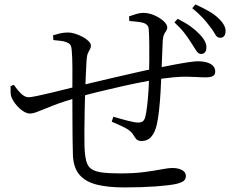

<svg xmlns="http://www.w3.org/2000/svg" viewBox="-20 -811 1040 852"><path d="M870 -571.7Q858.9 -572.7 849.6 -588.2Q840.2 -603.7 826.6 -624.1Q814.1 -644.1 797.9 -665Q781.8 -685.9 754 -711.8L768.5 -727.6Q804.2 -709.4 826.8 -692.9Q849.4 -676.4 866.3 -658.4Q883.4 -640.4 890.3 -625.3Q897.2 -610.1 895.6 -596.1Q894.8 -583 887.6 -576.9Q880.5 -570.7 870 -571.7ZM530.7 20.7Q458.7 20.7 408.9 8.1Q359.1 -4.5 332.5 -35.6Q305.9 -66.7 303.5 -122.9Q302.5 -153.5 302 -198.4Q301.5 -243.3 301.4 -294.9Q301.3 -346.6 301.1 -397.8Q301.7 -457.9 301.3 -508.6Q301 -559.4 298.6 -583Q297.4 -604.8 292.1 -611.9Q286.8 -619 275 -623.7Q263.6 -628.5 247.4 -630Q231.2 -631.6 216.8 -633.2L215.6 -654.5Q230.3 -659 246.6 -662.9Q263 -666.8 282.6 -666.8Q296.4 -666.8 313.6 -661.3Q330.8 -655.9 346.9 -647.3Q363 -638.7 373.2 -628.3Q383.5 -617.9 383.5 -607.8Q383.5 -599 379.4 -592.8Q375.4 -586.5 370.8 -576.6Q366.1 -566.7 364.3 -546.7Q362.7 -525.9 361.4 -490.1Q360 -454.3 358 -412Q356.6 -366 355.7 -317.5Q354.8 -268.9 354.5 -227.6Q354.2 -186.3 354.9 -160.7Q356.5 -120.9 362.6 -97Q368.7 -73 385.3 -61.3Q401.9 -49.7 433 -45.6Q464.1 -41.5 514.3 -41.5Q575.8 -41.5 621.6 -47.7Q667.5 -53.9 698.2 -59.8Q728.8 -65.6 744.7 -65.6Q761.8 -65.6 775.2 -61.6Q788.5 -57.5 796.6 -49.8Q804.7 -42.1 804.7 -30.3Q804.7 -15.6 795.2 -8.2Q785.7 -0.8 762.6 5Q733.3 11.7 671.1 16.2Q608.8 20.7 530.7 20.7ZM112.9 -307.2Q92.3 -307.2 67.7 -329.3Q43.2 -351.3 31.2 -378.8Q27.3 -388.5 27 -401.7Q26.7 -414.9 26.9 -428.8L41.5 -434.6Q54 -415.4 71.6 -397.4Q89.3 -379.5 106.7 -379.5Q116.5 -379.5 144.2 -385.2Q171.9 -391 206.9 -399.3Q242 -407.6 275.5 -416.2Q309.1 -424.8 330.8 -429.9Q350.6 -434.6 389.7 -444.2Q428.7 -453.8 477.6 -464.9Q526.5 -476 575.8 -487.4Q625 -498.8 664.5 -506.6Q711.3 -516.1 750.5 -523.6Q789.7 -531.1 817.9 -535.2Q846.1 -539.2 858.2 -539.2Q879.1 -539.2 896.7 -534.4Q914.3 -529.5 924.7 -519.4Q935.1 -509.3 935.1 -493.5Q935.1 -478.7 924.1 -473.2Q913.2 -467.7 893 -467.7Q873.3 -467.7 853 -469.1Q832.7 -470.4 807.4 -470.7Q782.2 -470.9 747.2 -467.7Q703.2 -463.7 645.4 -453.3Q587.5 -442.9 527.4 -429.4Q467.3 -415.8 415.2 -403.2Q363.2 -390.5 330.6 -380.4Q258.6 -359.6 216.3 -343Q173.9 -326.5 150.8 -316.9Q127.8 -307.2 112.9 -307.2ZM607.7 -185.2Q597.3 -185.2 590.2 -189.3Q583 -193.4 575 -207.1Q563.4 -229.8 534.4 -244.2Q505.4 -258.6 475.8 -270.9L482.9 -293Q515.8 -283.2 547.7 -275.1Q579.5 -267 593 -267Q604.1 -267 612.1 -271.5Q620.1 -276 624.5 -291.6Q629.3 -309.7 633 -341.8Q636.7 -373.9 639 -409.8Q641.3 -445.8 641.3 -474.6Q642.3 -505.5 642.5 -545.1Q642.7 -584.7 642.3 -622Q641.9 -659.4 639.9 -682Q638.9 -703.3 613.2 -710.4Q602.2 -713 587.2 -714.7Q572.2 -716.4 553.9 -717.8L552.6 -738.3Q569.9 -744.5 585.7 -749.2Q601.5 -753.9 616 -753.9Q639.9 -753.9 664.6 -743.2Q689.2 -732.5 705.8 -717.4Q722.3 -702.3 722.3 -688.8Q722.3 -681 717.5 -674.4Q712.7 -667.9 708.2 -658.4Q703.7 -649 702.2 -630.8Q700.6 -602.4 699.4 -563.7Q698.1 -524.9 696.1 -479.8Q694.9 -442.7 692.4 -400.9Q689.9 -359 685.8 -321.6Q681.7 -284.1 676.1 -259.5Q668.5 -224.6 651.8 -204.9Q635.1 -185.2 607.7 -185.2ZM954.7 -643.4Q942.5 -644.2 934.3 -659.7Q926.1 -675.2 911.2 -693.6Q896.4 -713.8 878.9 -732.6Q861.3 -751.4 833.1 -774.7L847.4 -791.4Q884.1 -774.3 907.4 -760.9Q930.7 -747.5 947.9 -731.5Q966.5 -714 974.6 -698.1Q982.7 -682.2 980.7 -668.8Q979.9 -655.8 972.9 -649.2Q965.8 -642.6 954.7 -643.4Z"/></svg>

Font: Noto Serif KR ExtraLight
Style: Regular
Weight: 200
Designer: Ryoko NISHIZUKA 西塚涼子 (kana & ideographs); Frank Grießhammer (Latin, Greek & Cyrillic); Wenlong ZHANG 张文龙 (bopomofo); San
Foundry: Adobe
Version: Version 2.002-H1;hotconv 1.1.0;makeotfexe 2.6.0